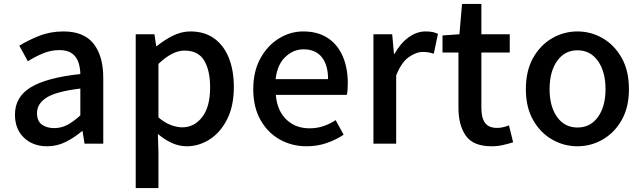

<svg xmlns="http://www.w3.org/2000/svg" viewBox="-20 -722 3229 965"><path d="M216.8 13.2Q145.5 13.2 100.3 -30Q55.2 -73.2 55.2 -146Q55.2 -234.4 133.8 -282.7Q212.4 -331.1 383.8 -350.1Q383.3 -381.8 374 -409.2Q364.7 -436.5 342 -453.4Q319.3 -470.2 278.8 -470.2Q235.4 -470.2 195.3 -453.4Q155.3 -436.5 120.1 -414.1L77.1 -492.2Q119.6 -519 176.3 -541.5Q232.9 -564 298.8 -564Q401.9 -564 450.4 -502.2Q499 -440.4 499 -331.1V0H404.8L395 -63H392.1Q354.5 -30.8 310.5 -8.8Q266.6 13.2 216.8 13.2ZM252 -78.1Q288.1 -78.1 319.1 -94.7Q350.1 -111.3 383.8 -142.1V-276.9Q261.7 -262.2 213.9 -231.4Q166 -200.7 166 -153.8Q166 -113.3 190.7 -95.7Q215.3 -78.1 252 -78.1Z M662.1 223.1V-549.8H756.3L765.1 -490.2H768.1Q804.2 -520 847.9 -542Q891.6 -564 937 -564Q1007.3 -564 1055.9 -529.3Q1104.5 -494.6 1129.9 -431.6Q1155.3 -368.7 1155.3 -284.2Q1155.3 -189.5 1121.8 -123Q1088.4 -56.6 1034.2 -21.7Q980 13.2 918 13.2Q881.3 13.2 845 -2.9Q808.6 -19 773.4 -48.8L776.4 44.9V223.1ZM896 -82Q956.1 -82 996.1 -133.5Q1036.1 -185.1 1036.1 -282.2Q1036.1 -368.2 1006.1 -418Q976.1 -467.8 907.2 -467.8Q846.2 -467.8 776.4 -400.9V-131.8Q808.6 -104.5 839.6 -93.3Q870.6 -82 896 -82Z M1521 13.2Q1446.8 13.2 1386 -21Q1325.2 -55.2 1289.1 -119.4Q1252.9 -183.6 1252.9 -273.9Q1252.9 -363.3 1288.8 -428.5Q1324.7 -493.7 1382.1 -528.8Q1439.5 -564 1503.9 -564Q1577.1 -564 1627 -531.2Q1676.8 -498.5 1702.4 -439.7Q1728 -380.9 1728 -303.2Q1728 -266.6 1723.1 -245.1H1366.2Q1373 -166 1418.9 -121.6Q1464.8 -77.1 1536.1 -77.1Q1572.8 -77.1 1605 -87.9Q1637.2 -98.6 1667 -118.2L1707 -44.9Q1668.9 -19.5 1622.1 -3.2Q1575.2 13.2 1521 13.2ZM1365.2 -324.2H1628.9Q1628.9 -395 1597.4 -434.6Q1565.9 -474.1 1505.9 -474.1Q1454.1 -474.1 1413.8 -435.5Q1373.5 -397 1365.2 -324.2Z M1856.9 0V-549.8H1951.2L1960 -451.2H1962.9Q1992.2 -504.4 2033.4 -534.2Q2074.7 -564 2119.1 -564Q2139.2 -564 2153.8 -561Q2168.5 -558.1 2181.2 -551.8L2160.2 -452.1Q2146 -456.5 2133.8 -458.7Q2121.6 -460.9 2105 -460.9Q2071.3 -460.9 2034.2 -434.6Q1997.1 -408.2 1971.2 -342.8V0Z M2451.2 13.2Q2358.4 13.2 2321.3 -39.8Q2284.2 -92.8 2284.2 -180.2V-458H2204.1V-543.9L2289.1 -549.8L2302.2 -702.1H2399.4V-549.8H2542V-458H2399.4V-179.2Q2399.4 -129.4 2418 -104.2Q2436.5 -79.1 2479 -79.1Q2493.7 -79.1 2510 -83Q2526.4 -86.9 2538.1 -91.8L2559.1 -6.8Q2536.1 0.5 2508.5 6.8Q2481 13.2 2451.2 13.2Z M2882.3 13.2Q2814 13.2 2754.9 -20.8Q2695.8 -54.7 2659.4 -118.9Q2623 -183.1 2623 -273.9Q2623 -366.2 2659.4 -430.9Q2695.8 -495.6 2754.9 -529.8Q2814 -564 2882.3 -564Q2950.2 -564 3009.3 -529.8Q3068.4 -495.6 3104.7 -430.9Q3141.1 -366.2 3141.1 -273.9Q3141.1 -183.1 3104.7 -118.9Q3068.4 -54.7 3009.3 -20.8Q2950.2 13.2 2882.3 13.2ZM2882.3 -81.1Q2947.3 -81.1 2985.4 -134Q3023.4 -187 3023.4 -273.9Q3023.4 -361.8 2985.4 -415.5Q2947.3 -469.2 2882.3 -469.2Q2817.9 -469.2 2780 -415.5Q2742.2 -361.8 2742.2 -273.9Q2742.2 -187 2780 -134Q2817.9 -81.1 2882.3 -81.1Z"/></svg>

Font: `nÑOS CN Medium
Style: Regular
Weight: 500
Designer: Ryoko NISHIZUKA ?XZm?[P (kana & ideographs); Paul D. Hunt (Latin, Greek & Cyrillic); Wenlong ZHANG _ e??? (bopomofo); Sa
Foundry: Adobe Systems Incorporated
Version: Version 1.004 June 21, 2023